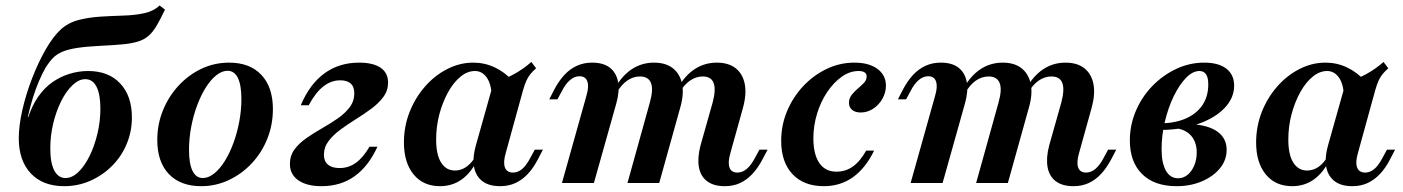

<svg xmlns="http://www.w3.org/2000/svg" viewBox="-20 -651 4992 683"><path d="M208.1 11.3Q132.3 11.3 89.5 -34.3Q46.8 -79.8 46.8 -158.9Q46.8 -204 59.7 -260.5Q72.6 -316.9 94.4 -373Q116.1 -429 142.7 -475.4Q169.4 -521.8 196.8 -546.8Q224.2 -571 260.9 -580.2Q297.6 -589.5 338.7 -591.9Q379.8 -594.4 419.8 -595.6Q459.7 -596.8 493.1 -604Q526.6 -611.3 547.6 -631.5L566.9 -616.9Q550.8 -583.1 537.9 -560.9Q525 -538.7 510.1 -525Q495.2 -511.3 473.4 -504Q451.6 -496.8 418.5 -493.5Q385.5 -490.3 335.5 -487.9Q287.1 -485.5 255.2 -480.6Q223.4 -475.8 202.8 -467.3Q182.3 -458.9 168.5 -444.8Q154.8 -430.6 141.9 -409.7Q130.6 -390.3 118.5 -362.1Q106.5 -333.9 96.4 -301.2Q86.3 -268.5 79 -234.7H84.7L79 -229Q92.7 -273.4 114.9 -305.6Q137.1 -337.9 165.7 -358.1Q194.4 -378.2 227 -388.3Q259.7 -398.4 293.5 -398.4Q366.1 -398.4 407.7 -354Q449.2 -309.7 449.2 -233.1Q449.2 -183.1 430.6 -138.7Q412.1 -94.4 378.6 -60.9Q345.2 -27.4 301.6 -8.1Q258.1 11.3 208.1 11.3ZM212.9 -17.7Q236.3 -17.7 258.5 -38.7Q280.6 -59.7 298.4 -95.6Q316.1 -131.5 326.6 -175.4Q337.1 -219.4 337.1 -264.5Q337.1 -315.3 323.4 -342.3Q309.7 -369.4 283.1 -369.4Q260.5 -369.4 237.9 -348Q215.3 -326.6 197.6 -291.1Q179.8 -255.6 169.4 -212.1Q158.9 -168.5 158.9 -122.6Q158.9 -71.8 173 -44.8Q187.1 -17.7 212.9 -17.7Z M696 11.3Q621.8 11.3 580.6 -31.9Q539.5 -75 539.5 -153.2Q539.5 -208.9 559.7 -258.5Q579.8 -308.1 615.3 -346.4Q650.8 -384.7 696.8 -406.5Q742.7 -428.2 795.2 -428.2Q868.5 -428.2 909.7 -384.7Q950.8 -341.1 950.8 -262.9Q950.8 -207.3 931 -157.7Q911.3 -108.1 875.8 -70.2Q840.3 -32.3 794 -10.5Q747.6 11.3 696 11.3ZM701.6 -17.7Q721.8 -17.7 741.9 -33.9Q762.1 -50 779.4 -77.8Q796.8 -105.6 810.1 -141.5Q823.4 -177.4 831 -217.7Q838.7 -258.1 838.7 -298.4Q838.7 -348.4 826.2 -373.8Q813.7 -399.2 789.5 -399.2Q769.4 -399.2 749.2 -383.1Q729 -366.9 711.7 -339.1Q694.4 -311.3 681 -275.4Q667.7 -239.5 660.1 -199.2Q652.4 -158.9 652.4 -117.7Q652.4 -68.5 664.9 -43.1Q677.4 -17.7 701.6 -17.7Z M1124.2 11.3Q1071 11.3 1041.1 -9.7Q1011.3 -30.6 1011.3 -67.7Q1011.3 -97.6 1027.8 -119.8Q1044.4 -141.9 1070.6 -160.1Q1096.8 -178.2 1125.8 -194.8Q1154.8 -211.3 1181 -229.4Q1207.3 -247.6 1223.8 -269.4Q1240.3 -291.1 1240.3 -319.4Q1240.3 -342.7 1227.4 -354Q1214.5 -365.3 1190.3 -365.3Q1158.1 -365.3 1130.2 -343.5Q1102.4 -321.8 1078.2 -276.6H1050Q1081.5 -351.6 1133.9 -389.9Q1186.3 -428.2 1257.3 -428.2Q1307.3 -428.2 1333.9 -410.1Q1360.5 -391.9 1360.5 -357.3Q1360.5 -329 1344 -306.5Q1327.4 -283.9 1301.2 -264.5Q1275 -245.2 1246 -227Q1216.9 -208.9 1191.1 -189.9Q1165.3 -171 1148.8 -149.2Q1132.3 -127.4 1132.3 -100Q1132.3 -77.4 1146.8 -65.3Q1161.3 -53.2 1187.9 -53.2Q1220.2 -53.2 1246 -71.8Q1271.8 -90.3 1294.4 -129H1322.6Q1291.1 -59.7 1241.5 -24.2Q1191.9 11.3 1124.2 11.3Z M1545.2 11.3Q1485.5 11.3 1451.2 -30.6Q1416.9 -72.6 1416.9 -144.4Q1416.9 -200.8 1436.7 -251.6Q1456.5 -302.4 1491.1 -342.3Q1525.8 -382.3 1570.6 -405.2Q1615.3 -428.2 1663.7 -428.2Q1704 -428.2 1739.9 -411.3Q1775.8 -394.4 1805.6 -362.1L1729 -314.5Q1726.6 -354.8 1710.5 -376.6Q1694.4 -398.4 1669.4 -398.4Q1642.7 -398.4 1618.1 -378.2Q1593.5 -358.1 1574.2 -323.4Q1554.8 -288.7 1543.1 -245.2Q1531.5 -201.6 1531.5 -154.8Q1531.5 -100.8 1549.2 -72.6Q1566.9 -44.4 1598.4 -44.4Q1620.2 -44.4 1638.7 -57.3Q1657.3 -70.2 1673.4 -96.8L1679.8 -85.5Q1657.3 -37.9 1623.4 -13.3Q1589.5 11.3 1545.2 11.3ZM1758.9 11.3Q1700.8 11.3 1677.4 -27Q1654 -65.3 1672.6 -133.1L1735.5 -356.5Q1775.8 -369.4 1808.9 -387.5Q1841.9 -405.6 1870.2 -430.6L1887.1 -408.1Q1875 -397.6 1866.5 -387.1Q1858.1 -376.6 1852 -362.9Q1846 -349.2 1840.3 -329L1779 -106.5Q1769.4 -73.4 1776.2 -55.2Q1783.1 -37.1 1804.8 -37.1Q1816.9 -37.1 1828.2 -43.5Q1839.5 -50 1849.2 -62.1Q1858.9 -74.2 1866.9 -90.3L1882.3 -118.5H1911.3L1891.9 -81.5Q1876.6 -52.4 1857.3 -31.9Q1837.9 -11.3 1813.7 0Q1789.5 11.3 1758.9 11.3Z M2558.1 11.3Q2518.5 11.3 2495.2 -6.5Q2471.8 -24.2 2466.1 -56.9Q2460.5 -89.5 2471.8 -133.1L2515.3 -287.1Q2527.4 -333.1 2518.5 -356Q2509.7 -379 2479.8 -379Q2455.6 -379 2434.3 -364.1Q2412.9 -349.2 2396 -319.4L2389.5 -334.7Q2415.3 -381.5 2450.8 -404.8Q2486.3 -428.2 2529.8 -428.2Q2571.8 -428.2 2597.2 -408.1Q2622.6 -387.9 2629.4 -351.6Q2636.3 -315.3 2622.6 -266.1L2578.2 -106.5Q2568.5 -73.4 2575 -55.2Q2581.5 -37.1 2603.2 -37.1Q2621 -37.1 2636.7 -50.4Q2652.4 -63.7 2666.1 -90.3L2681.5 -118.5H2710.5L2692.7 -84.7Q2676.6 -54 2656.9 -32.7Q2637.1 -11.3 2612.9 0Q2588.7 11.3 2558.1 11.3ZM1979 0 2066.1 -310.5Q2075.8 -342.7 2069.4 -361.3Q2062.9 -379.8 2041.1 -379.8Q2024.2 -379.8 2008.1 -366.5Q1991.9 -353.2 1978.2 -325.8L1962.9 -297.6H1933.9L1951.6 -332.3Q1967.7 -362.9 1987.5 -384.3Q2007.3 -405.6 2031.9 -416.9Q2056.5 -428.2 2086.3 -428.2Q2126.6 -428.2 2149.6 -410.1Q2172.6 -391.9 2178.6 -359.7Q2184.7 -327.4 2172.6 -283.9L2092.7 0ZM2212.1 0 2291.9 -287.1Q2304.8 -333.1 2295.6 -356Q2286.3 -379 2256.5 -379Q2232.3 -379 2210.9 -364.1Q2189.5 -349.2 2172.6 -319.4L2166.1 -334.7Q2191.9 -381.5 2227.4 -404.8Q2262.9 -428.2 2306.5 -428.2Q2348.4 -428.2 2373.8 -408.1Q2399.2 -387.9 2406.5 -351.6Q2413.7 -315.3 2399.2 -266.1L2325 0Z M2910.5 11.3Q2839.5 11.3 2799.2 -31.5Q2758.9 -74.2 2758.9 -150Q2758.9 -205.6 2779.8 -255.6Q2800.8 -305.6 2837.1 -344.4Q2873.4 -383.1 2920.2 -405.6Q2966.9 -428.2 3019.4 -428.2Q3071 -428.2 3101.2 -406Q3131.5 -383.9 3131.5 -346Q3131.5 -321.8 3119 -299.6Q3106.5 -277.4 3085.9 -264.1Q3065.3 -250.8 3041.9 -250.8Q3022.6 -250.8 3011.3 -260.1Q3000 -269.4 3000 -285.5Q3000 -300.8 3009.3 -312.9Q3018.5 -325 3031 -335.5Q3043.5 -346 3053.2 -356Q3062.9 -366.1 3062.9 -379Q3062.9 -398.4 3033.9 -398.4Q3003.2 -398.4 2974.6 -378.2Q2946 -358.1 2923 -324.2Q2900 -290.3 2886.7 -247.2Q2873.4 -204 2873.4 -158.9Q2873.4 -102.4 2894.4 -71.4Q2915.3 -40.3 2955.6 -40.3Q2987.9 -40.3 3013.7 -58.5Q3039.5 -76.6 3061.3 -115.3H3089.5Q3058.9 -52.4 3014.1 -20.6Q2969.4 11.3 2910.5 11.3Z M3798.4 11.3Q3758.9 11.3 3735.5 -6.5Q3712.1 -24.2 3706.5 -56.9Q3700.8 -89.5 3712.1 -133.1L3755.6 -287.1Q3767.7 -333.1 3758.9 -356Q3750 -379 3720.2 -379Q3696 -379 3674.6 -364.1Q3653.2 -349.2 3636.3 -319.4L3629.8 -334.7Q3655.6 -381.5 3691.1 -404.8Q3726.6 -428.2 3770.2 -428.2Q3812.1 -428.2 3837.5 -408.1Q3862.9 -387.9 3869.8 -351.6Q3876.6 -315.3 3862.9 -266.1L3818.5 -106.5Q3808.9 -73.4 3815.3 -55.2Q3821.8 -37.1 3843.5 -37.1Q3861.3 -37.1 3877 -50.4Q3892.7 -63.7 3906.5 -90.3L3921.8 -118.5H3950.8L3933.1 -84.7Q3916.9 -54 3897.2 -32.7Q3877.4 -11.3 3853.2 0Q3829 11.3 3798.4 11.3ZM3219.4 0 3306.5 -310.5Q3316.1 -342.7 3309.7 -361.3Q3303.2 -379.8 3281.5 -379.8Q3264.5 -379.8 3248.4 -366.5Q3232.3 -353.2 3218.5 -325.8L3203.2 -297.6H3174.2L3191.9 -332.3Q3208.1 -362.9 3227.8 -384.3Q3247.6 -405.6 3272.2 -416.9Q3296.8 -428.2 3326.6 -428.2Q3366.9 -428.2 3389.9 -410.1Q3412.9 -391.9 3419 -359.7Q3425 -327.4 3412.9 -283.9L3333.1 0ZM3452.4 0 3532.3 -287.1Q3545.2 -333.1 3535.9 -356Q3526.6 -379 3496.8 -379Q3472.6 -379 3451.2 -364.1Q3429.8 -349.2 3412.9 -319.4L3406.5 -334.7Q3432.3 -381.5 3467.7 -404.8Q3503.2 -428.2 3546.8 -428.2Q3588.7 -428.2 3614.1 -408.1Q3639.5 -387.9 3646.8 -351.6Q3654 -315.3 3639.5 -266.1L3565.3 0Z M4165.3 11.3Q4086.3 11.3 4042.7 -31.9Q3999.2 -75 3999.2 -151.6Q3999.2 -206.5 4020.6 -256.5Q4041.9 -306.5 4079 -344.8Q4116.1 -383.1 4163.7 -405.6Q4211.3 -428.2 4263.7 -428.2Q4314.5 -428.2 4342.3 -406.9Q4370.2 -385.5 4370.2 -346Q4370.2 -302.4 4336.3 -266.9Q4302.4 -231.5 4243.5 -210.5Q4184.7 -189.5 4110.5 -188.7L4112.1 -212.1Q4163.7 -213.7 4200.8 -230.6Q4237.9 -247.6 4258.1 -278.2Q4278.2 -308.9 4278.2 -350.8Q4278.2 -375 4270.2 -386.7Q4262.1 -398.4 4246.8 -398.4Q4222.6 -398.4 4198.8 -373.8Q4175 -349.2 4155.2 -308.5Q4135.5 -267.7 4123.8 -218.5Q4112.1 -169.4 4112.1 -120.2Q4112.1 -71 4127.4 -44Q4142.7 -16.9 4171 -16.9Q4189.5 -16.9 4204.4 -29Q4219.4 -41.1 4228.2 -62.1Q4237.1 -83.1 4237.1 -108.1Q4237.1 -146.8 4215.7 -169.8Q4194.4 -192.7 4156.5 -195.2L4162.1 -206.5Q4218.5 -212.9 4259.3 -204Q4300 -195.2 4321.8 -173.4Q4343.5 -151.6 4343.5 -117.7Q4343.5 -81.5 4319.8 -52.4Q4296 -23.4 4255.6 -6Q4215.3 11.3 4165.3 11.3Z M4576.6 11.3Q4516.9 11.3 4482.7 -30.6Q4448.4 -72.6 4448.4 -144.4Q4448.4 -200.8 4468.1 -251.6Q4487.9 -302.4 4522.6 -342.3Q4557.3 -382.3 4602 -405.2Q4646.8 -428.2 4695.2 -428.2Q4735.5 -428.2 4771.4 -411.3Q4807.3 -394.4 4837.1 -362.1L4760.5 -314.5Q4758.1 -354.8 4741.9 -376.6Q4725.8 -398.4 4700.8 -398.4Q4674.2 -398.4 4649.6 -378.2Q4625 -358.1 4605.6 -323.4Q4586.3 -288.7 4574.6 -245.2Q4562.9 -201.6 4562.9 -154.8Q4562.9 -100.8 4580.6 -72.6Q4598.4 -44.4 4629.8 -44.4Q4651.6 -44.4 4670.2 -57.3Q4688.7 -70.2 4704.8 -96.8L4711.3 -85.5Q4688.7 -37.9 4654.8 -13.3Q4621 11.3 4576.6 11.3ZM4790.3 11.3Q4732.3 11.3 4708.9 -27Q4685.5 -65.3 4704 -133.1L4766.9 -356.5Q4807.3 -369.4 4840.3 -387.5Q4873.4 -405.6 4901.6 -430.6L4918.5 -408.1Q4906.5 -397.6 4898 -387.1Q4889.5 -376.6 4883.5 -362.9Q4877.4 -349.2 4871.8 -329L4810.5 -106.5Q4800.8 -73.4 4807.7 -55.2Q4814.5 -37.1 4836.3 -37.1Q4848.4 -37.1 4859.7 -43.5Q4871 -50 4880.6 -62.1Q4890.3 -74.2 4898.4 -90.3L4913.7 -118.5H4942.7L4923.4 -81.5Q4908.1 -52.4 4888.7 -31.9Q4869.4 -11.3 4845.2 0Q4821 11.3 4790.3 11.3Z"/></svg>

Font: Playfair 5pt SemiExpanded Light
Style: Bold Italic
Weight: 700
Italic angle: -15.6°
Version: Version 2.001;gftools[0.9.30]